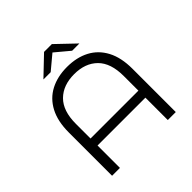

<svg xmlns="http://www.w3.org/2000/svg" viewBox="-222 -1063 1246 1246"><g transform="rotate(-45 400.5 -440.5)"><path d="M108.3 0V-397.4Q108.3 -499.8 144.6 -568.6Q180.8 -637.4 246.8 -671.9Q312.8 -706.4 400.3 -706.4Q488.8 -706.4 554.6 -671.9Q620.3 -637.4 656.6 -568.6Q692.9 -499.8 692.9 -397.4V0H619.6V-404.5Q619.6 -523.2 560.7 -581.8Q501.7 -640.4 400.3 -640.4Q298.9 -640.4 239.6 -581.8Q180.4 -523.2 180.4 -404.5V0ZM155.2 -205.5V-269.8H646.7V-205.5ZM235.1 -757 364.5 -880.6H436.1L565.5 -757H498.8L372.4 -862.6H428.2L301.8 -757Z"/></g></svg>

Font: Montserrat Alternates Thin
Style: Regular
Weight: 100
Designer: Julieta Ulanovsky
Foundry: Julieta Ulanovsky
Version: Version 9.000